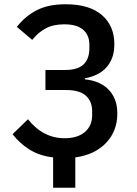

<svg xmlns="http://www.w3.org/2000/svg" viewBox="-20 -730 640 900"><path d="M229 8Q164 0 117.5 -29.5Q71 -59 39 -101L111 -171Q182 -82 283 -82Q343 -82 377.5 -111Q412 -140 412 -191V-208Q412 -255 382.5 -281.5Q353 -308 290 -308H193V-402H286Q344 -402 371.5 -428Q399 -454 399 -504V-520Q399 -565 370 -590.5Q341 -616 281 -616Q228 -616 192.5 -596Q157 -576 131 -543L59 -604Q99 -655 153 -682.5Q207 -710 288 -710Q399 -710 457.5 -659.5Q516 -609 516 -523Q516 -486 505.5 -458.5Q495 -431 476.5 -411.5Q458 -392 432.5 -380Q407 -368 378 -363V-358Q410 -355 437.5 -344Q465 -333 485.5 -313.5Q506 -294 518 -265.5Q530 -237 530 -198Q530 -116 477.5 -60.5Q425 -5 333 8V150H229Z"/></svg>

Font: IBM Plex Mono Medium
Style: Regular
Weight: 500
Monospace: yes
Designer: Mike Abbink, Paul van der Laan, Pieter van Rosmalen
Foundry: Bold Monday
Version: Version 2.3